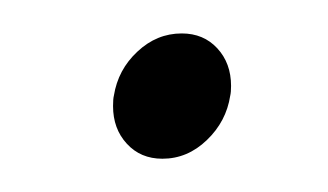

<svg xmlns="http://www.w3.org/2000/svg" viewBox="-20 -90 198 116"><path d="M48.3 -25.9Q48.3 -30.3 48.8 -32.2Q51.3 -47.9 63 -58.8Q74.7 -69.8 89.8 -69.8Q103 -69.8 111.3 -60.8Q119.6 -51.8 119.6 -38.1Q119.6 -34.2 119.1 -32.2Q116.7 -16.6 105 -5.4Q93.3 5.9 78.1 5.9Q64.9 5.9 56.6 -3.2Q48.3 -12.2 48.3 -25.9Z"/></svg>

Font: Gawaa
Style: Italic
Weight: 400
Designer: T. Christopher White
Version: Version 1.0